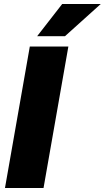

<svg xmlns="http://www.w3.org/2000/svg" viewBox="-20 -946 527 966"><path d="M199 0H5L130 -712H324ZM307 -764H167L293 -926H487Z"/></svg>

Font: Creato Display Black
Style: Italic
Weight: 900
Italic angle: -10°
Version: Version 1.000